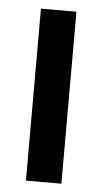

<svg xmlns="http://www.w3.org/2000/svg" viewBox="-45 -574 322 604"><g transform="rotate(5 116.0 -271.5)"><path d="M172 0H60V-543H172Z"/></g></svg>

Font: Noto Sans Thai ExtCond SemBd
Style: Regular
Weight: 600
Width: 2
Designer: Monotype Design Team
Foundry: Monotype Imaging Inc.
Version: Version 2.002; ttfautohint (v1.8.4.7-5d5b)